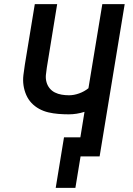

<svg xmlns="http://www.w3.org/2000/svg" viewBox="-20 -755 640 927"><path d="M249 152 289 -92H368L388 -215Q369 -209 350 -206Q331 -203 312 -203Q287 -203 262 -205Q237 -207 213.5 -212.5Q190 -218 169 -229.5Q148 -241 132 -258Q116 -275 106.5 -297Q97 -319 93.5 -343Q90 -367 93 -392.5Q96 -418 100 -443L148 -735H256L206 -428Q203 -410 201.5 -392.5Q200 -375 204.5 -358.5Q209 -342 219.5 -329Q230 -316 245 -308.5Q260 -301 277.5 -298Q295 -295 313 -295Q337 -295 362 -304Q387 -313 407 -329L474 -735H582L461 0H369L344 152Z"/></svg>

Font: Iosevka Semibold Extended
Style: Italic
Weight: 600
Width: 7
Italic angle: -9°
Monospace: yes
Designer: Belleve Invis
Foundry: Belleve Invis
Version: Version 32.5.0; ttfautohint (v1.8.4)